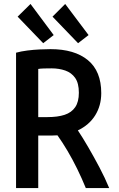

<svg xmlns="http://www.w3.org/2000/svg" viewBox="-20 -949 600 969"><path d="M61 0V-683Q86 -690 117.5 -694Q149 -698 180.5 -699.5Q212 -701 235 -701Q356 -701 423.5 -645.5Q491 -590 491 -479Q491 -416 460.5 -367Q430 -318 373 -291Q397 -255 425.5 -206Q454 -157 482 -104Q510 -51 531 0H413Q393 -49 369.5 -97Q346 -145 320.5 -188Q295 -231 270 -266Q265 -266 255.5 -265.5Q246 -265 242 -265H173V0ZM173 -358H220Q271 -358 306 -369.5Q341 -381 359.5 -408Q378 -435 378 -481Q378 -529 359.5 -555.5Q341 -582 309.5 -593Q278 -604 240 -604Q221 -604 202 -603.5Q183 -603 173 -601ZM198 -731 69 -865 134 -929 251 -772ZM374 -731 245 -865 309 -929 427 -772Z"/></svg>

Font: Ubuntu Sans Mono Medium
Style: Regular
Weight: 500
Monospace: yes
Designer: Dalton Maag Ltd
Foundry: Dalton Maag Ltd
Version: Version 1.006